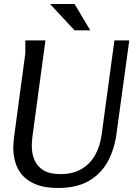

<svg xmlns="http://www.w3.org/2000/svg" viewBox="-20 -925 678 955"><path d="M206 -724 141 -243Q140 -231 139 -221Q138 -211 138 -200Q138 -160 152 -128Q166 -96 197 -77.5Q228 -59 280 -59Q342 -59 385 -84Q428 -109 453 -153.5Q478 -198 486 -258L549 -724H623L559 -257Q549 -183 516.5 -122.5Q484 -62 423.5 -26Q363 10 268 10Q206 10 163.5 -6Q121 -22 95 -49.5Q69 -77 57.5 -113.5Q46 -150 46 -192Q46 -204 47.5 -217.5Q49 -231 50 -244L106 -660V-724ZM351 -905 429 -774H351L229 -905Z"/></svg>

Font: Rosario
Style: Italic
Weight: 400
Italic angle: -8.05°
Designer: Hector Gatti
Foundry: Omnibus Type
Version: Version 1.201